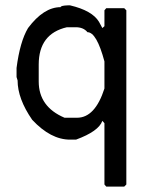

<svg xmlns="http://www.w3.org/2000/svg" viewBox="-20 -520 539 719"><path d="M234.4 -500H242.2Q325.2 -480.5 350.6 -438.5L363.3 -415L371.1 -421.9V-481.4L377.9 -489.3H445.3L453.1 -481.4V170.9L445.3 178.7H377.9L371.1 170.9V-58.6L363.3 -67.4Q349.6 -28.3 264.6 2.9H242.2Q169.9 2.9 100.6 -71.3Q45.9 -150.4 45.9 -218.8L42 -231.4V-265.6Q54.7 -364.3 85 -415Q143.6 -493.2 207 -493.2Q207 -499 234.4 -500ZM125 -278.3V-214.8Q125 -120.1 221.7 -79.1H268.6Q335.9 -79.1 371.1 -188.5V-290Q341.8 -399.4 307.6 -399.4Q292 -418.9 260.7 -418H230.5Q125 -393.6 125 -278.3Z"/></svg>

Font: Dehalvi Khush Khat
Style: Regular
Weight: 400
Version: Version 002.500